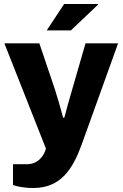

<svg xmlns="http://www.w3.org/2000/svg" viewBox="-20 -744 614 961"><path d="M214 -592H335L471 -721L470 -724H301ZM146 197C285 197 344 102 389 -21L571 -527H408L341 -295C330 -259 312 -194 302 -155H296C285 -196 266 -263 255 -296L177 -527H2L210 0C200 36 171 78 114 78H45V182C60 188 98 197 146 197Z"/></svg>

Font: Archivo ExtraBold
Style: Regular
Weight: 800
Designer: Hector Gatti
Foundry: Omnibus-Type
Version: Version 2.001